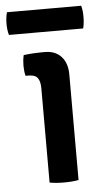

<svg xmlns="http://www.w3.org/2000/svg" viewBox="-70 -695 396 733"><g transform="rotate(-5 128.0 -329.0)"><path d="M201.5 0Q177.5 4.5 146 4.5Q114.5 4.5 90.5 0V-361.5Q90.5 -387.5 81 -400.8Q71.5 -414 46.5 -414H34.5Q30 -433 30 -453Q30 -462.5 31 -472.8Q32 -483 34.5 -493.5Q54 -496 72 -497Q90 -498 101.5 -498H116.5Q156 -498 178.8 -473Q201.5 -448 201.5 -404.5ZM-15 -575Q-18 -586 -19.2 -595.8Q-20.5 -605.5 -20.5 -618Q-20.5 -630.5 -19.2 -640.5Q-18 -650.5 -15 -662H269.5Q272.5 -650.5 273.5 -641.2Q274.5 -632 274.5 -618.5Q274.5 -594 269.5 -575Z"/></g></svg>

Font: Signika Negative Medium
Style: Regular
Weight: 500
Designer: Anna Giedry
Foundry: Anna Giedry
Version: Version 2.001